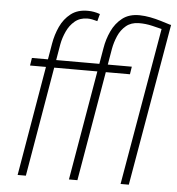

<svg xmlns="http://www.w3.org/2000/svg" viewBox="-54 -811 795 861"><g transform="rotate(5 344.0 -380.5)"><path d="M94.2 0H57.1L159.7 -600.6Q166.5 -640.6 183.3 -677.2Q200.2 -713.9 230.5 -737.5Q260.7 -761.2 307.6 -760.7Q321.3 -760.7 334.5 -758.3Q347.7 -755.9 361.8 -751L353 -718.3Q340.8 -721.7 329.8 -723.9Q318.8 -726.1 307.6 -726.1Q273.9 -725.6 251.2 -706.5Q228.5 -687.5 215.3 -658.4Q202.1 -629.4 196.8 -600.6ZM327.1 -528.3 321.8 -493.7H69.8L75.2 -528.3ZM326.2 0H288.1L391.1 -600.1Q397.5 -640.1 414.8 -677.2Q432.1 -714.4 462.4 -738Q492.7 -761.7 540 -761.2Q564 -760.7 588.1 -756.1Q612.3 -751.5 636.5 -744.1Q660.6 -736.8 683.6 -729.5L660.2 -704.1Q630.9 -711.4 600.3 -718.8Q569.8 -726.1 539.1 -725.6Q504.9 -725.1 482.2 -706.3Q459.5 -687.5 447 -658.9Q434.6 -630.4 429.2 -600.6ZM520.5 0 647 -730.5H684.1L557.6 0ZM524.9 -528.3 519.5 -493.7H300.8L307.1 -528.3Z"/></g></svg>

Font: Roboto Condensed ExtraLight
Style: Italic
Weight: 250
Italic angle: -12°
Designer: Christian Robertson
Foundry: Google
Version: Version 3.008; 2023